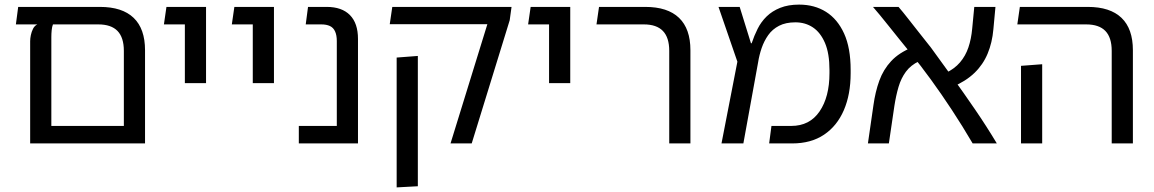

<svg xmlns="http://www.w3.org/2000/svg" viewBox="-20 -623 5013 834"><path d="M414 -593Q511 -593 560.5 -545.5Q610 -498 610 -405V0H111V-444Q111 -456 114 -470.5Q117 -485 123.5 -498Q130 -511 142 -517H49L59 -593ZM518 -76V-402Q518 -460 490.5 -488.5Q463 -517 407 -517H210Q206 -507 204.5 -492Q203 -477 203 -462V-76Z M783 -262V-593H875V-262ZM692 -517 703 -593H835V-517Z M1078 -262V-593H1170V-262ZM987 -517 998 -593H1130V-517Z M1443 0V-445Q1443 -470 1435.5 -486.5Q1428 -503 1413 -510Q1398 -517 1376 -517H1308L1318 -593H1399Q1465 -593 1500 -557.5Q1535 -522 1535 -454V0ZM1278 0V-76H1487V0Z M1937 0 2097 -518H1673L1684 -593H2202L2194 -535L2029 0ZM1703 191V-373L1795 -380V186Z M2365 -262V-593H2457V-262ZM2274 -517 2285 -593H2417V-517Z M2887 0V-402Q2887 -460 2859.5 -488.5Q2832 -517 2777 -517H2571L2582 -593H2783Q2880 -593 2929.5 -545.5Q2979 -498 2979 -405V0Z M3114 0 3183 -355 3101 -593H3193L3242 -435H3245Q3256 -468 3271 -498Q3286 -528 3310 -551.5Q3334 -575 3369 -589Q3404 -603 3451 -603Q3518 -603 3568 -571.5Q3618 -540 3646.5 -477.5Q3675 -415 3675 -319V-305Q3675 -213 3645.5 -144.5Q3616 -76 3559.5 -38Q3503 0 3421 0H3321L3331 -76H3417Q3497 -76 3540 -139Q3583 -202 3583 -305V-319Q3583 -391 3563.5 -436.5Q3544 -482 3511 -504Q3478 -526 3435 -526Q3393 -526 3364 -511Q3335 -496 3317 -470.5Q3299 -445 3288.5 -414.5Q3278 -384 3273 -352L3209 0Z M4205 0Q4161 -75 4115 -145Q4069 -215 4023.5 -277.5Q3978 -340 3934 -394Q3909 -425 3885 -454.5Q3861 -484 3840.5 -510Q3820 -536 3802.5 -557Q3785 -578 3772 -593H3883Q3902 -571 3923 -544Q3944 -517 3969 -485.5Q3994 -454 4024 -416Q4067 -357 4116 -289Q4165 -221 4215 -148Q4265 -75 4310 0ZM3750 0 3774 -166Q3782 -224 3799.5 -272.5Q3817 -321 3851 -357.5Q3885 -394 3942 -417L3972 -357Q3936 -340 3915 -311.5Q3894 -283 3883 -245.5Q3872 -208 3865 -163L3841 0ZM4118 -246 4088 -306Q4126 -324 4150 -352Q4174 -380 4186.5 -417Q4199 -454 4203 -499L4212 -593H4304L4295 -496Q4290 -438 4270 -390Q4250 -342 4212.5 -306Q4175 -270 4118 -246Z M4809 0V-402Q4809 -460 4781.5 -488.5Q4754 -517 4698 -517H4399L4410 -593H4705Q4802 -593 4851.5 -545.5Q4901 -498 4901 -405V0ZM4415 0V-337L4507 -344V0Z"/></svg>

Font: Noto Sans Hebrew Thin
Style: Regular
Weight: 400
Version: Version 3.001